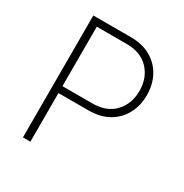

<svg xmlns="http://www.w3.org/2000/svg" viewBox="-168 -860 952 992"><g transform="rotate(30 308.0 -363.5)"><path d="M105.1 0V-727.3H329.2Q398.4 -727.3 448 -698.9Q497.5 -670.5 524.1 -621.1Q550.8 -571.7 550.8 -508.5Q550.8 -446 524.1 -396.5Q497.5 -346.9 448 -318.5Q398.4 -290.1 329.5 -290.1H149.5V0ZM149.5 -331.3H328.5Q412.3 -331.3 459.5 -381.4Q506.7 -431.5 506.7 -508.5Q506.7 -585.9 459.5 -636Q412.3 -686.1 328.1 -686.1H149.5Z"/></g></svg>

Font: Inter UI Extra Light
Style: Regular
Weight: 200
Designer: Rasmus Andersson
Foundry: rsms
Version: 3.2;8d6f07862